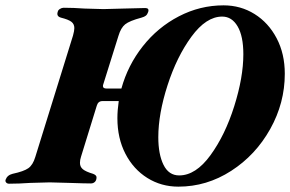

<svg xmlns="http://www.w3.org/2000/svg" viewBox="-68 -684 1085 718"><path d="M997 -408Q997 -299 942.5 -201.5Q888 -104 796.5 -45Q705 14 599 14Q535 14 483 -18.5Q431 -51 401 -109Q371 -167 371 -242Q371 -271 376 -306H315Q299 -306 294 -289L235 -98Q231 -86 231 -75Q231 -60 242 -51Q253 -42 280 -34Q293 -29 293 -21Q293 -10 287 -4Q281 2 272 2Q250 2 192 0Q136 -2 118 -2Q99 -2 45 0Q3 3 -34 3Q-41 3 -45 -1.5Q-49 -6 -47 -12Q-41 -29 -21 -34Q21 -43 38 -55Q55 -67 64 -97L205 -551Q210 -569 210 -579Q210 -594 199 -602.5Q188 -611 160 -618Q142 -623 148 -640Q149 -646 156 -650.5Q163 -655 170 -655Q207 -655 248 -652Q300 -650 319 -650Q338 -650 394 -652Q454 -654 475 -654Q491 -654 486 -639Q483 -630 477.5 -625.5Q472 -621 461 -618Q416 -606 400 -593Q384 -580 375 -550L318 -368Q317 -366 317 -362Q317 -353 330 -353H386Q410 -440 466 -511Q522 -582 601 -623Q680 -664 768 -664Q832 -664 884 -631.5Q936 -599 966.5 -541Q997 -483 997 -408ZM763 -622Q703 -622 648 -547Q593 -472 558.5 -365Q524 -258 524 -171Q524 -107 543.5 -67.5Q563 -28 602 -28Q664 -28 719 -103.5Q774 -179 808 -287Q842 -395 842 -481Q842 -549 820.5 -585.5Q799 -622 763 -622Z"/></svg>

Font: EB Garamond ExtraBold
Style: Italic
Weight: 800
Italic angle: -17.2°
Designer: Georg Duffner and Octavio Pardo
Foundry: Georg Duffner
Version: Version 1.000